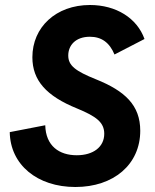

<svg xmlns="http://www.w3.org/2000/svg" viewBox="-20 -734 619 768"><path d="M281.5 14C435 14 541 -76.5 541 -211C541 -313 480 -370 364.5 -416.5C281 -450 253 -472 253 -512C253 -552 281.5 -587 339.5 -587C386 -587 418 -564 438 -516L558 -578C528 -662 444 -714 340 -714C203.5 -714 109.5 -625 109.5 -505C109.5 -412.5 165 -350 288.5 -300C365 -268.5 397 -244.5 397 -199C397 -146.5 353.5 -113 287 -113C217 -113 163 -150 161 -233L19 -205.5C21 -75 129 14 281.5 14Z"/></svg>

Font: HK Grotesk ExtraBold
Style: Italic
Weight: 800
Italic angle: -16°
Designer: Alfredo Marco Pradil
Foundry: Hanken Design Co.
Version: Version 3.001;FEAKit 1.0